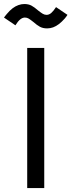

<svg xmlns="http://www.w3.org/2000/svg" viewBox="-68 -949 360 969"><path d="M69.3 -707H155.3V0H69.3ZM100.6 -837.9Q85.9 -849.6 77.1 -855Q68.4 -860.4 57.6 -860.4Q45.9 -860.4 34.2 -851.1Q22.5 -841.8 9.8 -821.3L-47.9 -860.4Q-43.9 -865.2 -40.5 -870.1Q-37.1 -875 -33.2 -878.9Q-18.6 -896.5 -4.4 -907.2Q9.8 -918 24.9 -923.3Q40 -928.7 54.7 -928.7Q76.2 -928.7 91.3 -920.4Q106.4 -912.1 124 -896.5Q138.7 -884.8 147.9 -879.4Q157.2 -874 167 -874Q179.7 -874 190.9 -883.8Q202.1 -893.6 214.8 -913.1L272.5 -874Q269.5 -869.1 266.1 -864.7Q262.7 -860.4 258.8 -855.5Q244.1 -838.9 229.5 -827.6Q214.8 -816.4 200.2 -811Q185.5 -805.7 169.9 -805.7Q148.4 -805.7 133.3 -814Q118.2 -822.3 100.6 -837.9Z"/></svg>

Font: Wanted Sans Variable
Style: Regular
Weight: 400
Designer: Original Design by Kil Hyung-jin and Kang Hanbin, Wanted Lab, Inc; Hangeul from Source Han Sans by Jang Soo-young and Ka
Foundry: Wanted Lab, Inc.
Version: Version 1.003;Glyphs 3.2 (3227)